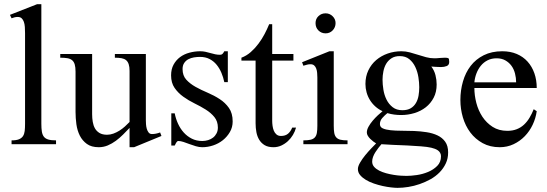

<svg xmlns="http://www.w3.org/2000/svg" viewBox="-20 -700 2654 932"><path d="M36.1 0V-18.6Q59.1 -18.6 72 -23.9Q85 -29.3 91.6 -39.3Q98.1 -49.3 99.9 -64.2Q101.6 -79.1 101.6 -99.1V-539.1Q101.6 -554.7 100.6 -569.1Q99.6 -583.5 95.7 -594.2Q91.8 -605 85 -611.3Q78.1 -617.7 65.9 -617.7Q58.1 -617.7 51.3 -616Q44.4 -614.3 36.1 -611.3L28.3 -627.9L160.2 -679.7H180.7V-99.1Q180.7 -77.1 183.1 -61.8Q185.5 -46.4 192.6 -36.9Q199.7 -27.3 213.9 -22.9Q228 -18.6 252 -18.6V0Z M630.9 14.6H608.9V-79.1Q594.2 -63.5 577.6 -46.9Q561 -30.3 542.5 -16.6Q523.9 -2.9 503.2 5.9Q482.4 14.6 459.5 14.6Q423.8 14.6 401.9 -1.2Q379.9 -17.1 367.4 -41.7Q355 -66.4 350.8 -96.9Q346.7 -127.4 346.7 -156.2V-352.1Q346.7 -373.5 342.8 -387Q338.9 -400.4 330.1 -407.7Q321.3 -415 307.1 -417.5Q293 -419.9 272.5 -419.9V-438H427.2V-145.5Q427.2 -126.5 430.2 -108.6Q433.1 -90.8 440.9 -76.9Q448.7 -63 463.1 -54.4Q477.5 -45.9 499.5 -45.9Q515.1 -45.9 530.5 -51.5Q545.9 -57.1 559.8 -65.9Q573.7 -74.7 586.2 -85.9Q598.6 -97.2 608.9 -107.9V-356Q608.9 -375.5 604.7 -388.2Q600.6 -400.9 592 -408Q583.5 -415 569.8 -417.5Q556.2 -419.9 537.6 -419.9V-438H688V-115.7Q688 -108.9 688.7 -97.2Q689.5 -85.4 692.4 -75.2Q695.3 -64.9 701.2 -57.1Q707 -49.3 717.8 -49.3Q736.8 -49.3 757.3 -57.1L763.7 -40Z M1109.4 -110.4Q1109.4 -82 1095.9 -59.1Q1082.5 -36.1 1061.8 -19.5Q1041 -2.9 1014.6 5.9Q988.3 14.6 961.9 14.6Q946.8 14.6 930.7 9.8Q914.6 4.9 899.4 -0.7Q884.3 -6.3 870.6 -11Q856.9 -15.6 845.2 -15.6Q842.3 -15.6 839.6 -12.9Q836.9 -10.3 834.7 -6.6Q832.5 -2.9 831.1 0.7Q829.6 4.4 828.1 6.3H811.5V-149.9H828.1Q833 -124 844 -99.9Q855 -75.7 871.8 -56.9Q888.7 -38.1 911.1 -26.9Q933.6 -15.6 961.9 -15.6Q976.6 -15.6 990.2 -19.8Q1003.9 -23.9 1014.4 -32.2Q1024.9 -40.5 1031.2 -52.7Q1037.6 -64.9 1037.6 -80.6Q1037.6 -110.8 1020.8 -131.6Q1003.9 -152.3 978.5 -168.2Q953.1 -184.1 924.1 -198.2Q895 -212.4 869.6 -230.7Q844.2 -249 827.4 -273.4Q810.5 -297.9 810.5 -334Q810.5 -364.3 822.5 -386.2Q834.5 -408.2 854.2 -422.9Q874 -437.5 899.7 -444.3Q925.3 -451.2 952.1 -451.2Q964.8 -451.2 976.8 -448.7Q988.8 -446.3 1000.7 -442.6Q1012.7 -439 1024.7 -436.5Q1036.6 -434.1 1048.3 -434.1Q1056.2 -434.1 1060.8 -439.2Q1065.4 -444.3 1068.8 -451.2H1085.9V-301.3H1068.8Q1064 -324.7 1054.7 -346.7Q1045.4 -368.7 1031.5 -385.7Q1017.6 -402.8 997.6 -413.3Q977.5 -423.8 950.7 -423.8Q936.5 -423.8 921.6 -421.4Q906.7 -418.9 894.5 -412.6Q882.3 -406.2 874.3 -394.5Q866.2 -382.8 866.2 -364.7Q866.2 -333 884.3 -313.2Q902.3 -293.5 929.4 -278.3Q956.5 -263.2 987.8 -250Q1019 -236.8 1046.1 -219.2Q1073.2 -201.7 1091.3 -176Q1109.4 -150.4 1109.4 -110.4Z M1417 -80.6Q1412.1 -62 1401.9 -44.9Q1391.6 -27.8 1377.2 -14.6Q1362.8 -1.5 1345.2 6.6Q1327.6 14.6 1307.6 14.6Q1281.7 14.6 1265.1 4.9Q1248.5 -4.9 1238.5 -21.2Q1228.5 -37.6 1224.6 -58.3Q1220.7 -79.1 1220.7 -101.6V-405.8H1151.9V-419.9Q1176.8 -429.2 1197.3 -447.3Q1217.8 -465.3 1234.6 -487.8Q1251.5 -510.3 1264.4 -534.9Q1277.3 -559.6 1286.6 -582.5H1301.3V-438H1404.3V-405.8H1301.3V-112.8Q1301.3 -102.1 1303 -89.4Q1304.7 -76.7 1309.1 -65.7Q1313.5 -54.7 1322 -47.4Q1330.6 -40 1343.8 -40Q1365.2 -40 1378.2 -51Q1391.1 -62 1398.4 -80.6Z M1608.9 -587.9Q1608.9 -567.4 1595 -552.7Q1581.1 -538.1 1560.5 -538.1Q1540 -538.1 1525.9 -552Q1511.7 -565.9 1511.7 -587.9Q1511.7 -608.4 1525.9 -621.8Q1540 -635.3 1560.5 -635.3Q1580.1 -635.3 1594.5 -621.3Q1608.9 -607.4 1608.9 -587.9ZM1452.6 0V-18.6Q1474.1 -18.6 1487.5 -21.7Q1501 -24.9 1508.3 -33Q1515.6 -41 1518.1 -54.7Q1520.5 -68.4 1520.5 -89.4V-323.7Q1520.5 -334.5 1519.5 -345.9Q1518.6 -357.4 1515.1 -366.9Q1511.7 -376.5 1505.1 -382.3Q1498.5 -388.2 1486.8 -388.2Q1479 -388.2 1470.2 -386Q1461.4 -383.8 1452.6 -380.9L1446.3 -397.9L1579.1 -451.2H1600.1V-89.4Q1600.1 -68.4 1602.5 -54.7Q1605 -41 1612.3 -33Q1619.6 -24.9 1632.6 -21.7Q1645.5 -18.6 1667 -18.6V0Z M2160.6 -399.4Q2160.6 -384.3 2148.4 -379.4Q2136.2 -374.5 2120.6 -374.5Q2107.9 -374.5 2095.2 -375.5Q2082.5 -376.5 2073.7 -377Q2087.9 -358.4 2093.8 -335.4Q2099.6 -312.5 2099.6 -290Q2099.6 -253.4 2085.2 -225.8Q2070.8 -198.2 2046.9 -179.4Q2022.9 -160.6 1991.7 -151.1Q1960.4 -141.6 1926.8 -141.6Q1910.2 -141.6 1893.6 -143.8Q1877 -146 1860.4 -150.9Q1847.7 -140.6 1835.9 -127.4Q1824.2 -114.3 1824.2 -97.7Q1824.2 -83 1838.4 -76.7Q1852.5 -70.3 1875.7 -67.9Q1898.9 -65.4 1928.7 -65.4Q1958.5 -65.4 1989.7 -64.2Q2021 -63 2050.8 -58.3Q2080.6 -53.7 2103.8 -42.7Q2127 -31.7 2141.1 -12Q2155.3 7.8 2155.3 40Q2155.3 69.3 2144 93.3Q2132.8 117.2 2113.8 136.7Q2094.7 156.2 2069.6 170.2Q2044.4 184.1 2017.1 193.6Q1989.7 203.1 1961.9 207.5Q1934.1 211.9 1909.7 211.9Q1897.5 211.9 1878.2 209.7Q1858.9 207.5 1837.6 202.9Q1816.4 198.2 1794.9 190.9Q1773.4 183.6 1756.3 173.3Q1739.3 163.1 1728.3 150.1Q1717.3 137.2 1717.3 120.6Q1717.3 107.4 1727.8 89.4Q1738.3 71.3 1752.7 53.7Q1767.1 36.1 1782 20.5Q1796.9 4.9 1805.7 -3.9Q1799.3 -7.8 1791.7 -13.4Q1784.2 -19 1777.1 -26.1Q1770 -33.2 1765.4 -41Q1760.7 -48.8 1760.7 -57.1Q1760.7 -70.3 1769 -85.2Q1777.3 -100.1 1789.3 -114.3Q1801.3 -128.4 1814.2 -140.4Q1827.1 -152.3 1836.9 -160.2Q1817.9 -168.9 1802.2 -182.9Q1786.6 -196.8 1775.9 -214.1Q1765.1 -231.4 1759.5 -251.5Q1753.9 -271.5 1753.9 -292.5Q1753.9 -329.1 1768.1 -358.6Q1782.2 -388.2 1806.4 -408.7Q1830.6 -429.2 1862.1 -440.2Q1893.6 -451.2 1928.2 -451.2Q1949.2 -451.2 1969.2 -445.8Q1989.3 -440.4 2008.8 -434.1Q2028.3 -427.7 2048.1 -422.4Q2067.9 -417 2088.4 -417Q2101.1 -417 2113.8 -418.5Q2126.5 -419.9 2139.2 -419.9Q2151.9 -419.9 2156.2 -417.5Q2160.6 -415 2160.6 -399.4ZM2015.1 -276.9Q2015.1 -298.8 2011 -325.2Q2006.8 -351.6 1996.1 -374.5Q1985.4 -397.5 1967 -412.6Q1948.7 -427.7 1920.4 -427.7Q1896.5 -427.7 1880.4 -417.2Q1864.3 -406.7 1854.7 -390.6Q1845.2 -374.5 1841.1 -353.8Q1836.9 -333 1836.9 -313.5Q1836.9 -290.5 1841.1 -264.6Q1845.2 -238.8 1856.2 -216.6Q1867.2 -194.3 1886 -179.7Q1904.8 -165 1933.1 -165Q1958 -165 1973.9 -174.6Q1989.7 -184.1 1999 -200Q2008.3 -215.8 2011.7 -235.8Q2015.1 -255.9 2015.1 -276.9ZM2120.6 58.6Q2120.6 49.3 2116.5 42Q2112.3 34.7 2105.7 30Q2099.1 25.4 2090.6 22.2Q2082 19 2073.7 17.1Q2055.2 12.7 2023.4 10.3Q1991.7 7.8 1956.5 6.1Q1921.4 4.4 1887.7 3.2Q1854 2 1831.5 0Q1824.7 7.8 1817.1 17.6Q1809.6 27.3 1802.5 38.3Q1795.4 49.3 1791 61Q1786.6 72.8 1786.6 84.5Q1786.6 99.1 1796.1 109.9Q1805.7 120.6 1820.6 128.2Q1835.4 135.7 1854.2 140.9Q1873 146 1891.4 148.9Q1909.7 151.9 1926 152.8Q1942.4 153.8 1953.1 153.8Q1974.6 153.8 2003.4 149.7Q2032.2 145.5 2058.3 134.5Q2084.5 123.5 2102.5 105.2Q2120.6 86.9 2120.6 58.6Z M2585.4 -160.2Q2580.6 -126 2565.7 -94.5Q2550.8 -63 2527.3 -38.8Q2503.9 -14.6 2472.9 0Q2441.9 14.6 2405.8 14.6Q2358.9 14.6 2323 -5.1Q2287.1 -24.9 2262.9 -57.1Q2238.8 -89.4 2226.8 -130.4Q2214.8 -171.4 2214.8 -214.4Q2214.8 -261.7 2227.3 -304.7Q2239.7 -347.7 2264.6 -380.1Q2289.6 -412.6 2328.1 -431.9Q2366.7 -451.2 2418 -451.2Q2457.5 -451.2 2488.5 -438Q2519.5 -424.8 2541 -400.9Q2562.5 -377 2574 -344.2Q2585.4 -311.5 2585.4 -272.9H2282.7Q2282.7 -237.3 2292.2 -200.4Q2301.8 -163.6 2321.5 -133.5Q2341.3 -103.5 2371.3 -84.2Q2401.4 -64.9 2442.9 -64.9Q2468.3 -64.9 2488.3 -72.8Q2508.3 -80.6 2523.7 -95Q2539.1 -109.4 2550.5 -128.7Q2562 -147.9 2570.8 -169.9ZM2485.4 -300.3Q2485.4 -321.8 2480 -343Q2474.6 -364.3 2462.9 -380.4Q2451.2 -396.5 2433.3 -406.7Q2415.5 -417 2390.6 -417Q2365.7 -417 2346.7 -407.2Q2327.6 -397.5 2314.2 -381.1Q2300.8 -364.7 2292.7 -343.5Q2284.7 -322.3 2282.7 -300.3Z"/></svg>

Font: Kitab
Style: Regular
Weight: 400
Designer: SIL International
Foundry: Khaled Hosny
Version: Version 1.000